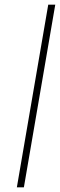

<svg xmlns="http://www.w3.org/2000/svg" viewBox="-20 -800 256 820"><path d="M186 -780 52 0H82L216 -780Z"/></svg>

Font: Jost* 200 Thin Italic
Style: Italic
Weight: 200
Italic angle: -10°
Version: Version 3.200; ttfautohint (v0.97) -l 8 -r 50 -G 200 -x 14 -